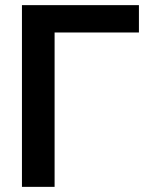

<svg xmlns="http://www.w3.org/2000/svg" viewBox="-20 -727 595 747"><path d="M520.5 -600.6H192.4V0H65.4V-707H520.5Z"/></svg>

Font: Pretendard GOV SemiBold
Style: Regular
Weight: 600
Designer: Base glyphs from Inter by Rasmus Andersson; Hangeul glyphs from Noto Sans CJK(Source Han Sans) by Jang Soo-young and Kan
Foundry: Kil Hyung-jin
Version: Version 1.309